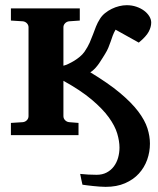

<svg xmlns="http://www.w3.org/2000/svg" viewBox="-20 -520 610 739"><path d="M327.6 -241.7Q397 -199.7 441.7 -162.4Q486.3 -125 512 -91.1Q537.6 -57.1 547.4 -26.4Q557.1 4.4 557.1 32.7Q557.1 64.9 546.4 95Q535.6 125 514.4 148.2Q493.2 171.4 461.2 185.3Q429.2 199.2 386.7 199.2Q375.5 199.2 363 198.2Q350.6 197.3 338.4 196Q326.2 194.8 315.7 193.4Q305.2 191.9 297.4 190.9Q296.4 186.5 295.2 181.2Q293.9 175.8 292.7 169.9Q291.5 164.1 290.5 158.7Q289.6 153.3 288.6 149.4Q304.2 150.9 319.6 151.9Q335 152.8 352.1 152.8Q374 152.8 390.6 144Q407.2 135.3 418.2 120.6Q429.2 106 434.6 86.9Q439.9 67.9 439.9 47.9Q439.9 23.4 431.2 -6.1Q422.4 -35.6 398.7 -68.4Q375 -101.1 332.8 -136.7Q290.5 -172.4 224.1 -209V-73.2Q224.1 -64 230.5 -57.4Q236.8 -50.8 246.1 -49.8L282.2 -46.9V0H22V-46.9L67.9 -49.8Q77.1 -50.8 83.5 -57.4Q89.8 -64 89.8 -73.2V-415Q89.8 -423.8 83.5 -430.4Q77.1 -437 67.9 -438L22 -440.9V-487.8H287.1V-440.9L246.1 -438Q236.8 -437 230.5 -430.4Q224.1 -423.8 224.1 -415V-267.1Q232.4 -269 243.4 -274.2Q254.4 -279.3 265.6 -286.1Q276.9 -293 287.4 -301.8Q297.9 -310.5 305.2 -320.8Q317.9 -339.4 325.2 -356Q332.5 -372.6 338.1 -387.9Q343.8 -403.3 349.6 -418.2Q355.5 -433.1 365.2 -448.2Q372.6 -460 384.3 -469.5Q396 -479 409.9 -485.8Q423.8 -492.7 438.7 -496.3Q453.6 -500 467.8 -500Q487.8 -500 504.9 -494.1Q522 -488.3 534.7 -478.8Q547.4 -469.2 554.7 -457.3Q562 -445.3 562 -433.1Q562 -416 552.2 -397.7Q542.5 -379.4 514.2 -356L424.8 -405.8Q418 -394 413.8 -382.6Q409.7 -371.1 405.8 -359.6Q401.9 -348.1 397 -336.4Q392.1 -324.7 384.8 -313Q380.4 -306.2 374.5 -296.4Q368.7 -286.6 361.6 -276.4Q354.5 -266.1 345.9 -256.8Q337.4 -247.6 327.6 -241.7Z"/></svg>

Font: Charis SIL CyrE
Style: Bold
Weight: 700
Foundry: SIL International
Version: Version 5.000